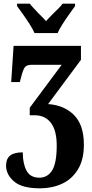

<svg xmlns="http://www.w3.org/2000/svg" viewBox="-20 -786 503 1046"><path d="M96 -721 73 -753V-766H142Q150 -755 191 -712Q208 -696 231 -671Q238 -680 275 -717Q280 -722 296.5 -738Q313 -754 321 -766H389V-753L366 -721Q309 -642 294 -606H168Q153 -642 96 -721ZM13 116Q13 80 34.5 62Q56 44 104 44Q104 105 124.5 143.5Q145 182 194 182Q240 182 264.5 141.5Q289 101 289 7Q289 -75 257.5 -116.5Q226 -158 169 -158H142V-199L316 -433H154Q126 -433 116 -420.5Q106 -408 96 -369L88 -339H41L54 -536H421V-460L242 -219Q330 -213 383.5 -159Q437 -105 437 2Q437 85 404 138Q371 191 317 215.5Q263 240 198 240Q100 240 56.5 202.5Q13 165 13 116Z"/></svg>

Font: Noto Serif CondExtraBold
Style: Regular
Weight: 800
Width: 3
Designer: Monotype Design Team
Foundry: Monotype Imaging Inc.
Version: Version 1.001